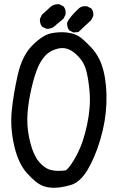

<svg xmlns="http://www.w3.org/2000/svg" viewBox="-20 -852 540 903"><path d="M233.4 31.2Q201.2 31.2 174.8 19.5Q148.4 7.8 107.4 -37.1Q66.4 -82 46.9 -166.5Q27.3 -251 35.2 -330.1Q43 -409.2 63.5 -500Q84 -590.8 132.8 -639.2Q181.6 -687.5 220.2 -695.3Q258.8 -703.1 293 -699.2Q327.1 -695.3 348.6 -682.6Q370.1 -669.9 410.2 -627.4Q450.2 -585 466.8 -518.6Q483.4 -452.1 480.5 -367.2Q477.5 -282.2 452.1 -196.8Q426.8 -111.3 391.6 -52.7Q356.4 5.9 311.5 18.6Q266.6 31.2 233.4 31.2ZM290 -50.8Q313.5 -70.3 342.8 -126.5Q372.1 -182.6 389.6 -265.6Q407.2 -348.6 401.4 -418.9Q395.5 -489.3 382.8 -529.3Q370.1 -569.3 333 -601.1Q295.9 -632.8 255.4 -624Q214.8 -615.2 190.4 -587.4Q166 -559.6 150.4 -515.6Q134.8 -471.7 122.1 -409.2Q109.4 -346.7 108.4 -293.9Q107.4 -241.2 122.1 -182.6Q136.7 -124 162.1 -92.8Q187.5 -61.5 216.8 -53.2Q246.1 -44.9 290 -50.8ZM325.2 -699.2 305.7 -709Q293.9 -724.6 295.9 -746.1Q305.7 -769.5 348.6 -810.5Q364.3 -826.2 389.6 -822.3L409.2 -812.5Q420.9 -798.8 418.9 -777.3L409.2 -757.8L348.6 -701.2ZM198.2 -716.8 177.7 -726.6Q166 -742.2 168 -763.7L177.7 -783.2L210 -812.5Q229.5 -834 258.8 -832L278.3 -822.3Q292 -806.6 288.1 -783.2L278.3 -763.7L245.1 -736.3Q225.6 -714.8 198.2 -716.8Z"/></svg>

Font: JasonHandwriting2
Style: Regular
Weight: 400
Version: Version 1.05.10